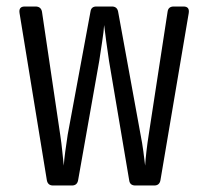

<svg xmlns="http://www.w3.org/2000/svg" viewBox="-20 -570 640 590"><path d="M143 0Q127 0 124 -16L40 -530Q37 -550 56 -550H89Q106 -550 109 -534L165 -156Q169 -130 171.5 -104Q174 -78 176 -61Q177 -78 180.5 -104Q184 -130 188 -156L258 -534Q260 -550 276 -550H324Q340 -550 343 -534L412 -156Q417 -131 420.5 -105Q424 -79 426 -61Q427 -79 430 -105Q433 -131 437 -156L495 -534Q497 -550 514 -550H544Q563 -550 560 -530L473 -16Q470 0 454 0H396Q379 0 377 -16L315 -383Q311 -410 306.5 -442.5Q302 -475 300 -493Q299 -475 294 -442.5Q289 -410 285 -383L220 -16Q217 0 201 0Z"/></svg>

Font: Pitagon Sans Mono Light
Style: Regular
Weight: 300
Monospace: yes
Designer: Travis Tran
Foundry: Pitagon
Version: Version 1.001; ttfautohint (v1.8.4.7-5d5b);gftools[0.9.26]